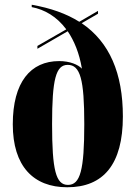

<svg xmlns="http://www.w3.org/2000/svg" viewBox="-20 -781 573 811"><path d="M264 10C417 10 499 -87 499 -289C499 -471 443 -603 325 -683L394 -723V-735L315 -689C261 -723 194 -747 114 -761V-751C168 -741 220 -711 260 -657L138 -587V-575L266 -649C293 -609 315 -557 326 -491C310 -508 275 -523 230 -523C109 -523 34 -434 34 -256C34 -79 121 10 264 10ZM267 0C216 0 200 -62 200 -257C200 -446 216 -507 266 -507C319 -507 336 -446 336 -257C336 -62 319 0 267 0Z"/></svg>

Font: Noto Serif Display ExtraCondensed Black
Style: Regular
Weight: 900
Width: 2
Designer: Monotype Design Team
Foundry: Monotype Imaging Inc.
Version: Version 2.009